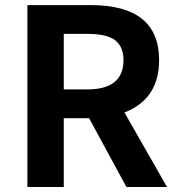

<svg xmlns="http://www.w3.org/2000/svg" viewBox="-20 -743 706 763"><path d="M88.9 0V-722.7H340.8Q612.3 -722.7 612.3 -503.9Q612.3 -349.6 474.6 -295.9L643.6 0H482.4L334 -273.4H233.4V0ZM233.4 -387.7H327.1Q470.7 -387.7 470.7 -503.9Q470.7 -560.5 433.6 -585.9Q399.4 -608.4 327.1 -608.4H233.4Z"/></svg>

Font: Bpmf GenYo Gothic B
Style: B
Weight: 700
Foundry: But Ko
Version: Version 1.320